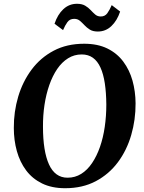

<svg xmlns="http://www.w3.org/2000/svg" viewBox="-20 -984 762 1014"><path d="M324 10Q253.5 10 202 -15.2Q150.5 -40.5 117.8 -84.5Q85 -128.5 69 -186Q53 -243.5 53 -308Q52.5 -394 76.2 -473.8Q100 -553.5 147 -616.5Q194 -679.5 263.5 -716.2Q333 -753 424.5 -753Q496 -753 547.2 -727.8Q598.5 -702.5 631.2 -658.5Q664 -614.5 679.8 -558Q695.5 -501.5 696 -438.5Q696.5 -351.5 673 -270.8Q649.5 -190 602.5 -127Q555.5 -64 485.8 -27Q416 10 324 10ZM337 -45.5Q376.5 -45.5 409 -65.8Q441.5 -86 466.2 -122.8Q491 -159.5 508 -208.2Q525 -257 533.2 -314Q541.5 -371 541.5 -432Q541 -495 533.5 -544.2Q526 -593.5 510.5 -627.5Q495 -661.5 470.5 -679Q446 -696.5 411.5 -696.5Q372 -696.5 339.5 -676.2Q307 -656 282.2 -619.8Q257.5 -583.5 240.5 -535Q223.5 -486.5 215 -430.2Q206.5 -374 207 -314Q207 -250 215 -200Q223 -150 238.8 -115.5Q254.5 -81 279 -63.2Q303.5 -45.5 337 -45.5ZM496.5 -817.5Q470.5 -817.5 454.2 -827.8Q438 -838 425.8 -851.2Q413.5 -864.5 401.5 -874.5Q389.5 -884.5 372 -884.5Q348.5 -884.5 336 -867.2Q323.5 -850 313 -825L268 -858.5Q284 -907 314.5 -935.5Q345 -964 386.5 -964Q413 -964 429.8 -954Q446.5 -944 458.8 -930.8Q471 -917.5 483 -907.2Q495 -897 511.5 -897Q534 -896.5 546.8 -914.2Q559.5 -932 570 -957L614.5 -923Q598.5 -875 568.2 -846.2Q538 -817.5 496.5 -817.5Z"/></svg>

Font: Merriweather 24pt
Style: Bold Italic
Weight: 700
Italic angle: -7.8°
Designer: Eben Sorkin
Foundry: Eben Sorkin
Version: Version 2.101